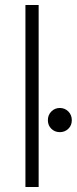

<svg xmlns="http://www.w3.org/2000/svg" viewBox="-20 -750 309 770"><path d="M82 -730V0H135V-730ZM220 -220Q240 -220 254 -233.5Q268 -247 268 -268Q268 -289 254 -303Q240 -317 220 -317Q200 -317 186 -303Q172 -289 172 -268Q172 -247 186 -233.5Q200 -220 220 -220Z"/></svg>

Font: Secuela Light
Style: Regular
Weight: 300
Designer: Fernando Haro
Foundry: deFharo
Version: Version 1.708